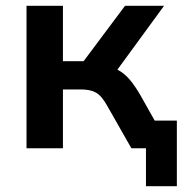

<svg xmlns="http://www.w3.org/2000/svg" viewBox="-20 -509 643 659"><path d="M71 0V-489H196V-299H267L409 -489H543L383 -270Q406 -258 424.5 -236.5Q443 -215 462 -182L511 -95H587V130H481V0H431L349 -144Q330 -179 310.5 -190.5Q291 -202 258 -202H196V0Z"/></svg>

Font: Nunito Sans
Style: Bold
Weight: 700
Designer: Vernon Adams
Foundry: Vernon Adams
Version: Version 3.101; ttfautohint (v1.8.4.7-5d5b);gftools[0.9.27]